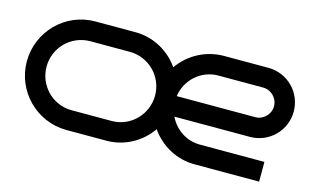

<svg xmlns="http://www.w3.org/2000/svg" viewBox="-72 -745 1533 940"><g transform="rotate(15 694.5 -275.0)"><path d="M1363 -375C1363 -472 1285 -550 1188 -550H961C868 -549 787 -503 737 -432C688 -503 606 -550 514 -550H310C159 -550 37 -426 37 -275C37 -124 159 -1 310 0H514C606 0 688 -47 737 -118C787 -47 868 0 961 0H1288V-100H961C892 -100 833 -141 805 -200H1188C1285 -200 1363 -278 1363 -375ZM687 -275C687 -179 610 -100 514 -100H310C214 -100 137 -179 137 -275C137 -371 214 -449 310 -450H514C610 -449 687 -371 687 -275ZM790 -300C802 -384 873 -450 961 -450H1188C1229 -450 1263 -416 1263 -375C1263 -334 1229 -300 1188 -300Z"/></g></svg>

Font: Bruno Ace
Style: Regular
Weight: 400
Designer: Astigmatic (AOETI)
Foundry: Astigmatic (AOETI)
Version: Version 1.000